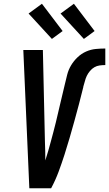

<svg xmlns="http://www.w3.org/2000/svg" viewBox="-20 -1001 580 1021"><path d="M136 0 104 -735H208L219 -245Q220 -221 220.5 -196.5Q221 -172 221 -148Q229 -173 236.5 -198.5Q244 -224 250.5 -249Q257 -274 264 -299.5Q271 -325 277 -350.5Q283 -376 289 -401.5Q295 -427 301 -452.5Q307 -478 313 -503Q319 -528 325 -553.5Q331 -579 337.5 -604.5Q344 -630 358 -653.5Q372 -677 392.5 -696.5Q413 -716 438 -727Q463 -738 489 -740.5Q515 -743 540 -743V-655Q525 -655 510 -653Q495 -651 482 -643.5Q469 -636 458.5 -623.5Q448 -611 441.5 -597.5Q435 -584 431.5 -569.5Q428 -555 423 -540V-538Q412 -493 400 -447.5Q388 -402 375.5 -357Q363 -312 350 -267Q337 -222 322.5 -177Q308 -132 291.5 -87.5Q275 -43 252 0ZM426 -794 302 -929 373 -981 483 -836ZM256 -794 132 -929 203 -981 313 -836Z"/></svg>

Font: Iosevka SS18 Semibold
Style: Italic
Weight: 600
Italic angle: -9°
Monospace: yes
Designer: Belleve Invis
Foundry: Belleve Invis
Version: Version 25.1.1; ttfautohint (v1.8.4)